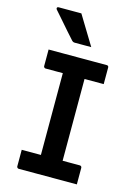

<svg xmlns="http://www.w3.org/2000/svg" viewBox="-139 -1020 777 1093"><g transform="rotate(15 250.0 -473.5)"><path d="M314 -66H182L186 -102Q186 -119 186 -140Q186 -161 186 -178Q186 -235 186 -292Q186 -349 186 -405.5Q186 -462 186 -519.5Q186 -577 186 -634H319L314 -598Q314 -582 314 -562.5Q314 -543 314 -526Q314 -469 314 -411.5Q314 -354 314 -296Q314 -238 314 -180.5Q314 -123 314 -66ZM427 0H84Q82 0 80 -1Q78 -2 76.5 -3.5Q75 -5 74 -7Q73 -9 73 -11Q73 -29 73 -44.5Q73 -60 73 -76Q73 -92 73 -109H416Q419 -109 421.5 -107.5Q424 -106 425.5 -103.5Q427 -101 427 -98Q427 -81 427 -65Q427 -49 427 -33.5Q427 -18 427 0ZM73 -700H416Q421 -700 424 -697Q427 -694 427 -689Q427 -676 427 -664Q427 -652 427 -640Q427 -628 427 -616Q427 -604 427 -591H84Q80 -591 76.5 -594.5Q73 -598 73 -602Q73 -615 73 -627Q73 -639 73 -651Q73 -663 73 -675Q73 -687 73 -700ZM200 -947Q219 -916 235.5 -888.5Q252 -861 269 -833.5Q286 -806 304 -776Q289 -776 276 -776Q263 -776 247.5 -776Q232 -776 207 -776Q201 -776 197 -778Q193 -780 191 -782Q166 -810 149 -829Q132 -848 119 -863.5Q106 -879 91.5 -895Q77 -911 59 -932Q55 -937 57 -942Q59 -947 65 -947Q93 -947 111 -947Q129 -947 148.5 -947Q168 -947 200 -947Z"/></g></svg>

Font: Recursive SemiBold
Style: Regular
Weight: 600
Version: Version 1.085